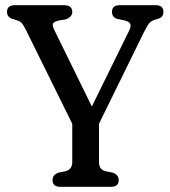

<svg xmlns="http://www.w3.org/2000/svg" viewBox="-20 -720 657 740"><path d="M437.5 -26Q437.5 0 408 0H212Q182.5 0 182.5 -26Q182.5 -46.5 205 -54.5L234.5 -60.5Q258.5 -68.5 258.5 -95V-243L79 -606.5Q69.5 -625 63 -631.8Q56.5 -638.5 46 -641.5L30 -646.5Q16.5 -650.5 11.8 -657.8Q7 -665 7 -674Q7 -700 37 -700H227Q258.5 -700 258.5 -674Q258.5 -654 232 -645L206 -641Q186.5 -635.5 183.8 -628.5Q181 -621.5 191 -601L334 -309.5L477.5 -601.5Q486 -618.5 482.2 -627.5Q478.5 -636.5 460 -641.5L432 -647Q411.5 -654 411.5 -674Q411.5 -700 441.5 -700H580.5Q610 -700 610 -674Q610 -665.5 606 -658.5Q602 -651.5 587.5 -647L578.5 -644.5Q563.5 -640 556 -631.5Q548.5 -623 535 -596.5L361.5 -243V-95Q361.5 -68 385 -60.5L415 -54.5Q437.5 -46 437.5 -26Z"/></svg>

Font: Fraunces 144pt SuperSoft
Style: Regular
Weight: 400
Version: Version 1.000;[b76b70a41]